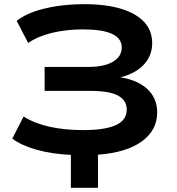

<svg xmlns="http://www.w3.org/2000/svg" viewBox="-20 -735 847 921"><path d="M320 166V8Q230 4 156.5 -16.5Q83 -37 39 -70L93 -176Q146 -143 218 -127Q290 -111 379 -111Q484 -111 536 -135Q588 -159 588 -209Q588 -254 546 -276.5Q504 -299 416 -299H194V-414H404Q480 -414 522 -439Q564 -464 564 -507Q564 -551 517.5 -572.5Q471 -594 378 -594Q300 -594 232 -578Q164 -562 115 -529L60 -635Q93 -661 141.5 -678.5Q190 -696 252.5 -705.5Q315 -715 384 -715Q488 -715 560.5 -693Q633 -671 671.5 -629.5Q710 -588 710 -528Q710 -464 664 -419Q618 -374 531 -358L533 -367Q628 -358 681 -313Q734 -268 734 -196Q734 -110 660 -56.5Q586 -3 450 7V166Z"/></svg>

Font: Nunito Sans 10pt Expanded
Style: Bold
Weight: 700
Width: 7
Designer: Vernon Adams
Foundry: Vernon Adams
Version: Version 3.101;gftools[0.9.27]